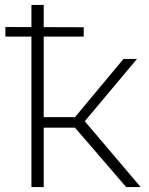

<svg xmlns="http://www.w3.org/2000/svg" viewBox="-20 -762 608 782"><path d="M2 -613V-652L321 -651V-613ZM494 0 269 -261 311 -285 553 0ZM108 0V-742H158V0ZM143 -242V-285H306V-242ZM315 -256 268 -264 483 -522H538Z"/></svg>

Font: Modern
Style: Regular
Weight: 300
Designer: Julieta Ulanovsky
Foundry: Julieta Ulanovsky
Version: Version 8.000